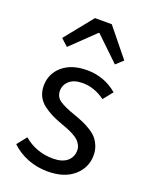

<svg xmlns="http://www.w3.org/2000/svg" viewBox="-142 -815 702 901"><g transform="rotate(20 209.5 -364.0)"><path d="M209 12.2Q156.2 12.2 109.1 -6.3Q62 -24.9 27.8 -58.1L65.9 -106Q128.9 -53.2 211.9 -53.2Q258.3 -53.2 282.7 -74Q307.1 -94.7 307.1 -127.9Q307.1 -142.6 300.5 -154.8Q293.9 -167 285.2 -175.5Q276.4 -184.1 260 -192.9Q243.7 -201.7 231.2 -206.8Q218.8 -211.9 198.2 -219.2Q166.5 -230.5 144.3 -241.5Q122.1 -252.4 100.1 -268.8Q78.1 -285.2 66.7 -308.1Q55.2 -331.1 55.2 -359.9Q55.2 -419.9 100.3 -459Q145.5 -498 223.1 -498Q308.6 -498 374 -442.9L335.9 -395Q282.2 -434.1 224.1 -434.1Q180.2 -434.1 157.5 -413.6Q134.8 -393.1 134.8 -363.8Q134.8 -333.5 159.4 -316.4Q184.1 -299.3 237.8 -280.8Q264.6 -271.5 283.2 -263.4Q301.8 -255.4 323 -242.4Q344.2 -229.5 356.9 -215.1Q369.6 -200.7 378.4 -179.4Q387.2 -158.2 387.2 -132.8Q387.2 -70.8 339.8 -29.3Q292.5 12.2 209 12.2ZM95.2 -567.9 60.1 -600.1 172.9 -740.2H256.8L370.1 -600.1L335 -567.9L216.8 -681.2H212.9Z"/></g></svg>

Font: Source Sans Pro
Style: Regular
Weight: 400
Designer: Paul D. Hunt
Foundry: Adobe Systems Incorporated
Version: Version 3.006;hotconv 1.0.111;makeotfexe 2.5.65597